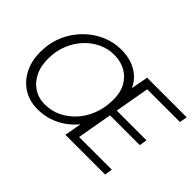

<svg xmlns="http://www.w3.org/2000/svg" viewBox="-118 -1034 1369 1369"><g transform="rotate(45 566.0 -350.0)"><path d="M339 12Q255 12 192 -28.5Q129 -69 94.5 -141.5Q60 -214 64 -308Q66 -392 99 -465.5Q132 -539 187.5 -594.5Q243 -650 313.5 -681Q384 -712 462 -712Q519 -712 566.5 -696Q614 -680 650.5 -648.5Q687 -617 708 -571L732 -700H1132L1121 -642H791L745 -381H1045L1035 -323H735L688 -58H1018L1008 0H608L631 -129Q593 -83 546.5 -51.5Q500 -20 447.5 -4Q395 12 339 12ZM350 -49Q417 -49 474 -76.5Q531 -104 575.5 -152.5Q620 -201 645.5 -266Q671 -331 673 -406Q676 -484 648 -538Q620 -592 569 -621Q518 -650 451 -650Q389 -650 333.5 -624Q278 -598 234.5 -551.5Q191 -505 165 -443.5Q139 -382 137 -310Q134 -230 161.5 -171.5Q189 -113 238 -81Q287 -49 350 -49Z"/></g></svg>

Font: DM Sans 17pt Light
Style: Italic
Weight: 300
Italic angle: -10°
Version: Version 4.004;gftools[0.9.30]